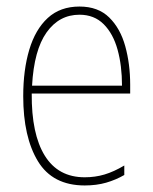

<svg xmlns="http://www.w3.org/2000/svg" viewBox="-20 -557 468 587"><path d="M223 -537Q280 -537 314 -503.5Q348 -470 363 -415.5Q378 -361 378 -298V-271H77Q76 -147 117 -81Q158 -15 239 -15Q271 -15 299.5 -23.5Q328 -32 360 -51V-22Q334 -7 304.5 1.5Q275 10 239 10Q141 10 96 -64Q51 -138 51 -263Q51 -343 69.5 -405Q88 -467 126 -502Q164 -537 223 -537ZM223 -512Q161 -512 122.5 -458Q84 -404 78 -295H353Q353 -356 339.5 -405Q326 -454 297 -483Q268 -512 223 -512Z"/></svg>

Font: Noto Sans Telugu Condensed Thin
Style: Regular
Weight: 100
Width: 3
Designer: Jelle Bosma - Monotype Design Team
Foundry: Monotype Imaging Inc.
Version: Version 2.005; ttfautohint (v1.8.4.7-5d5b)